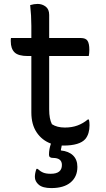

<svg xmlns="http://www.w3.org/2000/svg" viewBox="-20 -726 540 980"><path d="M434 -116Q437 -103 437 -87Q437 -43 416 -17Q387 17 303 17Q299 17 295 17Q294 23 293 28Q292 33 291 37V42Q331 46 353 67.5Q375 89 375 126Q375 176 340.5 205Q306 234 242 234Q198 234 178 217Q158 200 158 177Q158 158 166 136H172Q186 149 200.5 155Q215 161 239 161Q296 161 296 116Q296 80 250 80Q230 80 230 64Q230 36 240 7Q194 -10 167 -50.5Q140 -91 140 -152V-440H122Q73 -440 54 -459Q35 -478 35 -515Q35 -520 35 -524Q35 -528 36 -532H140V-594Q140 -646 134 -700Q154 -706 172 -706Q195 -706 213 -692.5Q231 -679 231 -650V-532H392Q418 -532 427 -517.5Q436 -503 436 -472Q436 -454 433 -440H231V-168Q231 -143 234.5 -124.5Q238 -106 245 -92Q271 -75 311 -75Q347 -75 375.5 -85.5Q404 -96 428 -116Z"/></svg>

Font: Recursive Sn Csl St
Style: Regular
Weight: 400
Version: Version 1.079;hotconv 1.0.112;makeotfexe 2.5.65598; ttfautoh